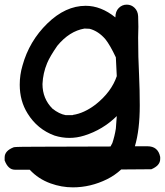

<svg xmlns="http://www.w3.org/2000/svg" viewBox="-51 -584 710 827"><path d="M262 -88 263 -89Q311 -96 361 -134Q429 -188 452 -256L448 -337Q423 -390 403 -415Q373 -450 335 -460L313 -461Q248 -450 196 -387Q164 -341 152 -312Q134 -269 132 -222Q132 -159 175 -116Q204 -93 232 -88ZM471 146Q444 171 410 188Q339 223 263 223Q214 223 167 206Q114 187 77 147H13Q-16 147 -31 107V94Q-31 65 9 50Q21 48 107 48Q256 48 425 47Q429 40 433 32Q443 2 448 -30Q449 -36 452 -84Q392 -25 312 0Q280 10 248 10Q216 10 184 0Q110 -27 68 -95Q34 -149 34 -219Q34 -262 46 -302Q75 -407 153 -483Q231 -559 318 -559Q384 -559 446 -509Q446 -535 460.5 -549.5Q475 -564 495 -564Q515 -564 529 -550Q543 -536 544 -514Q545 -492 545 -469L544 -422Q544 -337 548 -261Q551 -196 551 -130Q551 -24 530 46H584Q630 46 639 92V101Q639 129 601 145Q532 145 471 146Z"/></svg>

Font: Bad Comic
Style: Regular
Weight: 400
Designer: GGBotNet
Foundry: f0n7
Version: 0.9